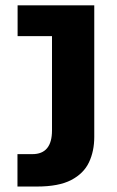

<svg xmlns="http://www.w3.org/2000/svg" viewBox="-20 -520 440 720"><path d="M45.5 179.5V58H101.5Q175 58 175 -31V-384.5H46V-500H333.5V-6.5Q333.5 46.5 313.8 88.5Q294 130.5 247.2 155Q200.5 179.5 118.5 179.5Z"/></svg>

Font: Trispace SemiCondensed
Style: Bold
Weight: 700
Width: 4
Designer: Tyler Finck
Foundry: Etcetera Type Company
Version: Version 1.210; ttfautohint (v1.8.3)